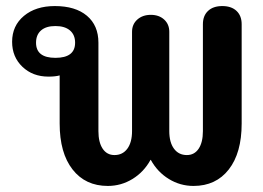

<svg xmlns="http://www.w3.org/2000/svg" viewBox="-20 -604 868 634"><path d="M177 -196V-355Q163 -351 140 -351Q88 -351 54 -383.5Q20 -416 20 -466Q20 -519 59 -551.5Q98 -584 161 -584Q229 -584 267 -552Q305 -520 305 -463V-171Q305 -134 319 -113Q333 -92 358 -92Q385 -92 400.5 -113Q416 -134 416 -171V-499Q416 -524 433.5 -539.5Q451 -555 478 -555Q505 -555 522 -539.5Q539 -524 539 -499V-171Q539 -134 554.5 -113Q570 -92 597 -92Q622 -92 636 -113Q650 -134 650 -171V-524Q650 -552 667 -568Q684 -584 714 -584Q744 -584 761 -568Q778 -552 778 -524V-196Q778 -99 735.5 -44.5Q693 10 619 10Q575 10 537.5 -13Q500 -36 478 -76H477Q455 -36 417.5 -13Q380 10 336 10Q262 10 219.5 -44.5Q177 -99 177 -196ZM228 -463Q228 -489 211 -503.5Q194 -518 163 -518Q132 -518 115.5 -503.5Q99 -489 99 -463Q99 -413 163 -413Q228 -413 228 -463Z"/></svg>

Font: Kodchasan
Style: Bold
Weight: 700
Designer: Katatrad Aksorn Co.,Ltd.
Foundry: Cadson Demak Co.,Ltd.
Version: Version 1.000; ttfautohint (v1.6)